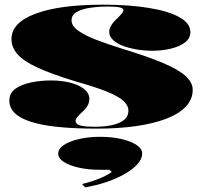

<svg xmlns="http://www.w3.org/2000/svg" viewBox="-20 -535 869 821"><path d="M394 15Q300 15 230 8Q160 1 113 -14Q66 -29 43 -51.5Q20 -74 20 -105Q20 -137 46 -155.5Q72 -174 113 -182.5Q154 -191 197 -191Q243 -191 280.5 -181.5Q318 -172 340 -154Q362 -136 362 -113Q362 -98 356 -86Q350 -74 335 -59Q318 -44 310.5 -34.5Q303 -25 303 -17Q303 -12 308.5 -6Q314 0 332 3.5Q350 7 387 7Q424 7 456.5 0.5Q489 -6 509 -21Q529 -36 529 -62Q529 -84 508 -103.5Q487 -123 437.5 -143Q388 -163 303 -187Q201 -218 140.5 -246Q80 -274 54.5 -303.5Q29 -333 29 -368Q29 -438 132 -476.5Q235 -515 420 -515Q533 -515 617.5 -501Q702 -487 748 -461Q794 -435 794 -398Q794 -371 771 -353.5Q748 -336 710.5 -327Q673 -318 632 -318Q598 -318 565 -323.5Q532 -329 505.5 -339Q479 -349 463 -364.5Q447 -380 447 -399Q447 -425 481 -456Q496 -471 502 -479Q508 -487 508 -492Q508 -495 504.5 -498Q501 -501 493.5 -503Q486 -505 473.5 -506Q461 -507 443 -507Q400 -507 364.5 -501.5Q329 -496 307.5 -483.5Q286 -471 286 -448Q286 -424 315 -403.5Q344 -383 391 -365Q438 -347 492 -330Q607 -295 675 -266.5Q743 -238 773.5 -210Q804 -182 804 -151Q804 -110 774.5 -79Q745 -48 690 -27Q635 -6 560 4.5Q485 15 394 15ZM344 266 331 252Q356 246 381 237.5Q406 229 426.5 219Q447 209 458 200L448 191H408Q358 191 317.5 182Q277 173 253 157.5Q229 142 229 122Q229 101 253 85Q277 69 317.5 59.5Q358 50 408 50Q459 50 499.5 59.5Q540 69 564 85Q588 101 588 122Q588 144 568 166.5Q548 189 514 208.5Q480 228 436.5 243Q393 258 344 266Z"/></svg>

Font: Kalnia SemiExpanded
Style: Bold
Weight: 700
Width: 6
Designer: Frida Medrano
Foundry: Frida Medrano
Version: Version 1.105